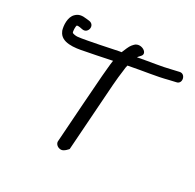

<svg xmlns="http://www.w3.org/2000/svg" viewBox="-147 -839 1014 997"><g transform="rotate(30 359.5 -340.5)"><path d="M86 -604C88 -605 91 -605 101 -604L117 -601C154 -593 167 -651 127 -657L110 -659C81 -663 62 -660 45 -643C20 -619 22 -570 32 -540H33V-539C55 -486 129 -496 189 -509C218 -514 265 -524 338 -539C333 -509 332 -478 328 -443C319 -333 311 -202 303 -91L299 -33C299 -20 312 -4 334 -4C352 -4 372 -30 372 -30L376 -87C381 -163 388 -256 393 -332C398 -401 401 -463 410 -525C411 -536 412 -545 415 -555C511 -574 571 -580 639 -598L678 -607C713 -613 701 -670 666 -662L627 -653C569 -638 508 -631 436 -617C437 -619 440 -622 440 -622L450 -633C479 -661 419 -695 390 -665L381 -655C371 -643 363 -621 354 -600L341 -598C258 -581 202 -569 172 -564C145 -559 127 -556 115 -555C105 -554 89 -557 85 -560C80 -565 79 -599 84 -604Z"/></g></svg>

Font: Stray Cat
Style: BdExt
Weight: 700
Version: Version 1.0